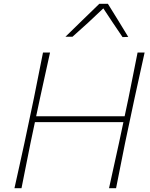

<svg xmlns="http://www.w3.org/2000/svg" viewBox="-20 -989 790 1009"><path d="M56 0Q69.5 -61.5 82 -117.2Q94.5 -173 108.5 -238L158 -472.5Q171.5 -539.5 182.8 -596.8Q194 -654 206 -713H243Q229.5 -651.5 217.2 -596Q205 -540.5 190 -472L170 -378H635L655 -472.5Q668.5 -539.5 679.8 -596.5Q691 -653.5 703 -713H740Q726.5 -651.5 714.2 -596Q702 -540.5 687 -472L637.5 -238.5Q624 -170.5 613 -115.8Q602 -61 590 0H553Q566.5 -62 578.8 -117.5Q591 -173 605.5 -238.5L628.5 -347H163.5L140.5 -238Q127 -170.5 116 -115.5Q105 -60.5 93 0ZM624 -794Q599 -831.5 573.2 -869.2Q547.5 -907 523 -945Q483.5 -907 443.5 -870.2Q403.5 -833.5 361 -796H324Q369.5 -840.5 413.2 -883Q457 -925.5 502 -969H547Q573.5 -926.5 600.8 -882.2Q628 -838 654 -795Z"/></svg>

Font: Commissioner Loud Thin
Style: Italic
Weight: 100
Italic angle: -12°
Designer: Kostas Bartsokas
Foundry: Kostas Bartsokas
Version: Version 1.000; ttfautohint (v1.8.3)